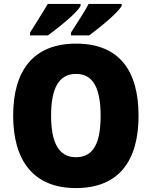

<svg xmlns="http://www.w3.org/2000/svg" viewBox="-20 -947 772 977"><path d="M599 -917V-927H431C412 -889 372 -831 341 -781V-767H434C484 -804 580 -881 599 -917ZM390 -917V-927H223C202 -890 164 -832 133 -781V-767H224C277 -806 371 -880 390 -917ZM685 -358C685 -587 587 -725 367 -725C149 -725 47 -587 47 -359C47 -130 150 10 366 10C586 10 685 -130 685 -358ZM240 -358C240 -494 277 -571 367 -571C456 -571 492 -495 492 -358C492 -221 457 -147 366 -147C278 -147 240 -223 240 -358Z"/></svg>

Font: Noto Sans Devanagari SemiCondensed Black
Style: Regular
Weight: 900
Width: 4
Designer: Jelle Bosma - Monotype Design Team
Foundry: Monotype Imaging Inc.
Version: Version 2.004